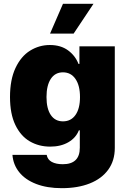

<svg xmlns="http://www.w3.org/2000/svg" viewBox="-20 -772 668 1002"><path d="M44.9 36.1H223.6Q228 61 250.2 73Q272.5 85 307.6 85Q396.5 85 396.5 -1V-91.8H391.6Q376 -52.2 336.4 -29.5Q296.9 -6.8 242.2 -6.8Q182.6 -6.8 135.3 -34.4Q87.9 -62 60.1 -119.9Q32.2 -177.7 32.2 -265.6Q32.2 -356.4 61 -417.5Q89.8 -478.5 137.2 -507.8Q184.6 -537.1 240.2 -537.1Q296.9 -537.1 335 -509.3Q373 -481.4 389.6 -438.5H394.5V-530.3H579.1V0Q579.1 66.4 544.9 113.5Q510.7 160.6 448.5 185.3Q386.2 210 302.7 210Q225.6 210 168.7 188Q111.8 166 80.3 126.7Q48.8 87.4 44.9 36.1ZM397.5 -265.6Q397.5 -325.7 373.8 -360.1Q350.1 -394.5 308.6 -394.5Q267.6 -394.5 245.1 -360.4Q222.7 -326.2 222.7 -265.6Q222.7 -205.1 245.1 -171.9Q267.6 -138.7 308.6 -138.7Q350.6 -138.7 374 -172.1Q397.5 -205.6 397.5 -265.6ZM308.6 -752H467.8L364.3 -596.7H241.2Z"/></svg>

Font: Pretendard GOV Black
Style: Regular
Weight: 900
Designer: Base glyphs from Inter by Rasmus Andersson; Hangeul glyphs from Noto Sans CJK(Source Han Sans) by Jang Soo-young and Kan
Foundry: Kil Hyung-jin
Version: Version 1.309